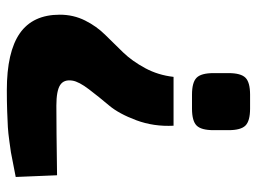

<svg xmlns="http://www.w3.org/2000/svg" viewBox="-115 -439 752 562"><g transform="rotate(90 261.0 -158.0)"><path d="M257 -514H298Q334 -514 347.5 -500.5Q361 -487 361 -451V-407Q361 -371 347.5 -357.5Q334 -344 298 -344H257Q221 -344 207.5 -357.5Q194 -371 194 -407V-451Q194 -487 207.5 -500.5Q221 -514 257 -514ZM205 -290H348Q351 -232 332 -181Q313 -130 288.5 -101Q264 -72 241.5 -42.5Q219 -13 216 6Q212 31 229 42Q246 53 289 53Q355 53 493 51L498 172Q491 173 462 179Q433 185 426 186Q419 187 394 190.5Q369 194 352 195Q335 196 306 197Q277 198 244 198Q132 198 77.5 160Q23 122 23 43Q23 3 40 -31Q57 -65 82.5 -90.5Q108 -116 133.5 -142.5Q159 -169 179.5 -207Q200 -245 205 -290Z"/></g></svg>

Font: Exo 2.0 Extra Bold
Style: Regular
Weight: 800
Designer: Natanael Gama
Version: Version 1.001;PS 001.001;hotconv 1.0.70;makeotf.lib2.5.58329